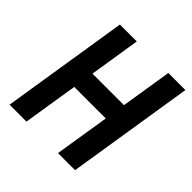

<svg xmlns="http://www.w3.org/2000/svg" viewBox="-159 -703 827 827"><g transform="rotate(45 254.5 -290.0)"><path d="M121 0 161 -251H353L313 0H417L509 -580H405L368 -347H176L213 -580H110L18 0Z"/></g></svg>

Font: Charger Pro
Style: BlkNarObl
Weight: 900
Designer: Jasper
Foundry: Cannot Into Space Fonts
Version: Version 1.09